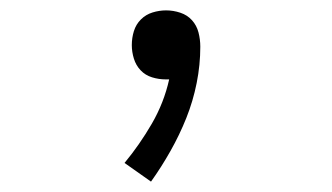

<svg xmlns="http://www.w3.org/2000/svg" viewBox="-20 -145 640 370"><path d="M271 205 220 169Q249 134 272.5 93.5Q296 53 306 8Q305 8 303 8Q301 8 299 8Q286 8 273 4Q260 0 251 -9.5Q242 -19 238 -32Q234 -45 234 -58Q234 -72 238 -85Q242 -98 251.5 -107.5Q261 -117 274 -121Q287 -125 300 -125Q314 -125 327.5 -120.5Q341 -116 350 -106Q359 -96 362.5 -82.5Q366 -69 366 -55Q366 -20 359 15Q352 50 339 82.5Q326 115 308.5 146Q291 177 271 205Z"/></svg>

Font: Iosevka Curly Slab LtEx
Style: Regular
Weight: 300
Width: 7
Monospace: yes
Designer: Belleve Invis
Foundry: Belleve Invis
Version: Version 11.1.0; ttfautohint (v1.8.3)